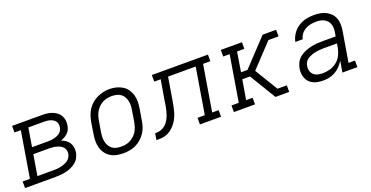

<svg xmlns="http://www.w3.org/2000/svg" viewBox="-40 -1056 3067 1588"><g transform="rotate(-20 1493.5 -261.5)"><path d="M-13 0V-58H51L118 -462H62V-520H322Q345 -520 368 -517.5Q391 -515 412 -507Q433 -499 451 -486.5Q469 -474 480 -455Q491 -436 494.5 -413.5Q498 -391 494 -368Q491 -350 484 -333.5Q477 -317 463.5 -304Q450 -291 434 -282Q418 -273 401 -268Q421 -260 438.5 -248Q456 -236 468 -218.5Q480 -201 483.5 -178.5Q487 -156 484 -134Q480 -111 468 -88.5Q456 -66 436.5 -50.5Q417 -35 394.5 -25Q372 -15 348.5 -9.5Q325 -4 301.5 -2Q278 0 255 0ZM157 -298H297Q310 -298 323.5 -299Q337 -300 351 -303.5Q365 -307 378 -312.5Q391 -318 402.5 -327Q414 -336 421 -349Q428 -362 430 -375Q432 -389 429.5 -402.5Q427 -416 419.5 -426.5Q412 -437 400.5 -444Q389 -451 376.5 -455Q364 -459 350 -460.5Q336 -462 322 -462H184ZM255 -58Q271 -58 287.5 -59Q304 -60 320 -63.5Q336 -67 352.5 -72.5Q369 -78 383.5 -88Q398 -98 407.5 -112.5Q417 -127 420 -144Q423 -160 418.5 -176Q414 -192 403.5 -203.5Q393 -215 378.5 -222Q364 -229 348.5 -233Q333 -237 316.5 -238.5Q300 -240 283 -240H147L117 -58Z M851 8Q821 8 791.5 2Q762 -4 738 -19.5Q714 -35 697.5 -58Q681 -81 673.5 -109Q666 -137 666.5 -167.5Q667 -198 672 -228L688 -328Q693 -355 702 -381.5Q711 -408 727 -432.5Q743 -457 765.5 -476Q788 -495 814.5 -507Q841 -519 868 -525Q895 -531 923 -531Q953 -531 982 -523.5Q1011 -516 1035 -501Q1059 -486 1075.5 -462.5Q1092 -439 1100 -411Q1108 -383 1107.5 -352.5Q1107 -322 1102 -292L1085 -192Q1081 -165 1072 -138.5Q1063 -112 1046.5 -88Q1030 -64 1007.5 -44.5Q985 -25 959 -13Q933 -1 905.5 3.5Q878 8 851 8ZM852 -50Q873 -50 893 -53.5Q913 -57 932 -67Q951 -77 967 -91.5Q983 -106 994 -124Q1005 -142 1011.5 -162Q1018 -182 1022 -202L1038 -302Q1042 -323 1042.5 -344Q1043 -365 1038.5 -384.5Q1034 -404 1023.5 -421.5Q1013 -439 997 -450Q981 -461 960.5 -465.5Q940 -470 919 -470Q899 -470 879 -466Q859 -462 840.5 -452.5Q822 -443 806 -428Q790 -413 779 -395Q768 -377 761.5 -357.5Q755 -338 752 -318L735 -218Q732 -198 731.5 -177Q731 -156 735 -136.5Q739 -117 749.5 -99.5Q760 -82 775.5 -70.5Q791 -59 811 -54.5Q831 -50 852 -50Z M1144 0 1153 -58Q1172 -58 1190.5 -61.5Q1209 -65 1226 -75Q1243 -85 1256 -100Q1269 -115 1278.5 -132.5Q1288 -150 1294 -168Q1300 -186 1304.5 -204Q1309 -222 1312 -240.5Q1315 -259 1318 -277V-279Q1318 -279 1318 -279Q1318 -279 1318 -280L1349 -462H1292V-520H1786V-462H1722L1655 -58H1712V0H1526V-58H1590L1657 -462H1414L1382 -271Q1378 -247 1373.5 -223Q1369 -199 1362.5 -174.5Q1356 -150 1345.5 -126.5Q1335 -103 1320 -82Q1305 -61 1284.5 -43Q1264 -25 1241 -15Q1218 -5 1193 -2.5Q1168 0 1144 0Z M1825 0V-58H1889L1956 -462H1899V-520H2085V-462H2021L1993 -289H2050L2267 -520H2386V-462H2297L2107 -260L2230 -58H2312V0H2191L2051 -231H1983L1954 -58H2011V0Z M2611 8Q2588 8 2566 4.5Q2544 1 2524.5 -8Q2505 -17 2490 -32Q2475 -47 2467 -66.5Q2459 -86 2457 -108.5Q2455 -131 2459 -154Q2463 -179 2476 -204Q2489 -229 2511 -246Q2533 -263 2558.5 -273.5Q2584 -284 2610 -290Q2636 -296 2662 -298Q2688 -300 2714 -300H2830L2836 -335Q2839 -354 2838.5 -372Q2838 -390 2832 -406.5Q2826 -423 2814.5 -435.5Q2803 -448 2788 -456Q2773 -464 2755 -467Q2737 -470 2719 -470Q2695 -470 2671 -465.5Q2647 -461 2625 -449Q2603 -437 2587 -416.5Q2571 -396 2566 -371H2501Q2508 -407 2529 -438.5Q2550 -470 2581.5 -491Q2613 -512 2648.5 -520Q2684 -528 2719 -528Q2747 -528 2774 -523.5Q2801 -519 2824.5 -507.5Q2848 -496 2866 -477Q2884 -458 2893.5 -433.5Q2903 -409 2903.5 -381.5Q2904 -354 2900 -326L2855 -58H2912V0H2780L2797 -99Q2782 -75 2762 -53.5Q2742 -32 2717 -18Q2692 -4 2665 2Q2638 8 2611 8ZM2626 -50Q2659 -50 2692 -59.5Q2725 -69 2752 -91Q2779 -113 2794 -144Q2809 -175 2815 -208L2820 -242H2714Q2700 -242 2686 -241.5Q2672 -241 2658.5 -239.5Q2645 -238 2631 -235.5Q2617 -233 2603 -228.5Q2589 -224 2576 -217.5Q2563 -211 2551.5 -201.5Q2540 -192 2533.5 -179Q2527 -166 2525 -152Q2522 -137 2523.5 -122.5Q2525 -108 2531 -95.5Q2537 -83 2547 -74Q2557 -65 2570 -59.5Q2583 -54 2597.5 -52Q2612 -50 2626 -50Z"/></g></svg>

Font: Iosevka Etoile Light Oblique
Style: Regular
Weight: 300
Italic angle: -9°
Designer: Belleve Invis
Foundry: Belleve Invis
Version: Version 15.5.2; ttfautohint (v1.8.4)